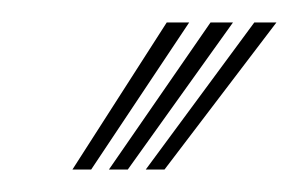

<svg xmlns="http://www.w3.org/2000/svg" viewBox="-20 -796 266 171"><path d="M44.5 -645 128.5 -776H148.5L61.2 -645ZM109.8 -645 206.5 -776H226.2L126.5 -645ZM77 -645 167.5 -776H187.5L93.8 -645Z"/></svg>

Font: Big Shoulders Inline Display Thin SemiBold
Style: Regular
Weight: 600
Version: Version 2.002